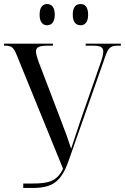

<svg xmlns="http://www.w3.org/2000/svg" viewBox="-20 -930 618 950"><path d="M379 -805C400 -805 416 -820 416 -857C416 -896 400 -910 379 -910C356 -910 340 -896 340 -857C340 -820 356 -805 379 -805ZM213 -805C234 -805 251 -820 251 -857C251 -896 234 -910 213 -910C192 -910 176 -896 176 -857C176 -820 192 -805 213 -805ZM95 0H142C242 0 284 -33 320 -136L500 -648C515 -693 527 -704 562 -704H578V-714H404V-704H439C477 -704 491 -697 491 -674C491 -659 484 -636 476 -614L379 -336C363 -287 347 -241 332 -194C317 -241 302 -282 281 -336L170 -627C163 -647 158 -664 158 -676C158 -695 172 -704 214 -704H242V-714H0V-704H8C40 -704 49 -692 65 -652L292 -95C262 -33 220 -22 142 -22H95Z"/></svg>

Font: Noto Serif Display Condensed
Style: Regular
Weight: 400
Width: 3
Designer: Monotype Design Team
Foundry: Monotype Imaging Inc.
Version: Version 2.009